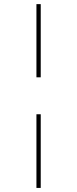

<svg xmlns="http://www.w3.org/2000/svg" viewBox="-20 -821 378 939"><path d="M179.2 -800.8V-442.9H158.2V-800.8ZM179.2 -262.2V98.1H158.2V-262.2Z"/></svg>

Font: Fira Sans Compressed Thin
Style: Regular
Weight: 100
Width: 1
Designer: Carrois Corporate & Edenspiekermann AG
Foundry: Carrois Corporate GbR & Edenspiekermann AG
Version: Version 4.203;PS 004.203;hotconv 1.0.88;makeotf.lib2.5.64775